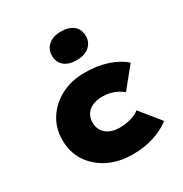

<svg xmlns="http://www.w3.org/2000/svg" viewBox="-189 -969 1074 1124"><g transform="rotate(-30 347.5 -407.0)"><path d="M387 10Q294 10 222.5 -26Q151 -62 110.5 -124.5Q70 -187 70 -268Q70 -349 110.5 -411.5Q151 -474 220.5 -510Q290 -546 379 -546Q460 -546 528 -524.5Q596 -503 643 -462L533 -326Q517 -339 496.5 -350Q476 -361 452 -367Q428 -373 399 -373Q360 -373 331.5 -360Q303 -347 288.5 -323.5Q274 -300 274 -269Q274 -239 288 -215.5Q302 -192 330 -178Q358 -164 397 -164Q431 -164 456 -169.5Q481 -175 500.5 -183.5Q520 -192 533 -203L642 -68Q595 -32 530 -11Q465 10 387 10ZM379 -632Q325 -632 294.5 -657Q264 -682 264 -728Q264 -770 295 -797Q326 -824 379 -824Q433 -824 463.5 -799Q494 -774 494 -728Q494 -686 463 -659Q432 -632 379 -632Z"/></g></svg>

Font: Lexend Exa Black
Style: Regular
Weight: 900
Designer: Bonnie Shaver-Troup, Thomas Jockin
Foundry: Lexend
Version: Version 1.007